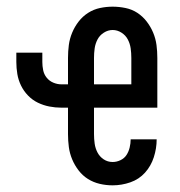

<svg xmlns="http://www.w3.org/2000/svg" viewBox="-20 -548 540 576"><path d="M318 8Q298 8 279 3.5Q260 -1 244 -11Q228 -21 216 -36.5Q204 -52 196.5 -70Q189 -88 186.5 -107Q184 -126 184 -146V-225H164Q146 -225 128 -228.5Q110 -232 93.5 -240Q77 -248 64 -261.5Q51 -275 43 -291.5Q35 -308 32 -326Q29 -344 29 -362V-390H107V-362Q107 -350 109.5 -337.5Q112 -325 120 -315Q128 -305 140 -300Q152 -295 164 -295H184V-374Q184 -394 186.5 -413Q189 -432 196.5 -450Q204 -468 216 -483.5Q228 -499 244.5 -509.5Q261 -520 280 -524Q299 -528 318 -528Q337 -528 356.5 -524Q376 -520 392 -509.5Q408 -499 420 -483.5Q432 -468 439.5 -450Q447 -432 449.5 -413Q452 -394 452 -374V-225H262V-146Q262 -131 264 -117Q266 -103 272.5 -90.5Q279 -78 291 -70Q303 -62 318 -62Q330 -62 341.5 -67.5Q353 -73 359.5 -83Q366 -93 369 -105.5Q372 -118 372 -130H450Q450 -103 441.5 -76.5Q433 -50 415 -30Q397 -10 371 -1Q345 8 318 8ZM262 -295H374V-374Q374 -389 372 -403Q370 -417 363.5 -429.5Q357 -442 344.5 -450Q332 -458 318 -458Q304 -458 291.5 -450Q279 -442 272.5 -429.5Q266 -417 264 -403Q262 -389 262 -374Z"/></svg>

Font: Iosevka NFM
Style: Regular
Weight: 400
Monospace: yes
Designer: Belleve Invis
Foundry: Belleve Invis
Version: Version 29.0.4; ttfautohint (v1.8.4);Nerd Fonts 3.3.0